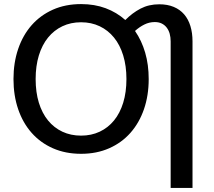

<svg xmlns="http://www.w3.org/2000/svg" viewBox="-20 -746 1047 940"><path d="M377 -82Q427 -82 468 -101.2Q509 -120.5 538.2 -156.2Q567.5 -192 583.2 -243.2Q599 -294.5 599 -359Q599 -423 583.2 -474.5Q567.5 -526 538.2 -562Q509 -598 468 -617.5Q427 -637 377 -637Q326.5 -637 285.5 -617.5Q244.5 -598 215.2 -562Q186 -526 170.2 -474.5Q154.5 -423 154.5 -359Q154.5 -294.5 170.2 -243.2Q186 -192 215.2 -156.2Q244.5 -120.5 285.5 -101.2Q326.5 -82 377 -82ZM815.5 -543.5Q815.5 -563.5 810.8 -580.8Q806 -598 796.2 -610.8Q786.5 -623.5 772 -630.8Q757.5 -638 737.5 -638Q711 -638 686.8 -626Q662.5 -614 641 -594.5Q673.5 -547.5 690.8 -488.2Q708 -429 708 -359Q708 -278.5 684.8 -211.2Q661.5 -144 618.5 -95.5Q575.5 -47 514.2 -20Q453 7 377 7Q300.5 7 239.2 -20Q178 -47 135 -95.5Q92 -144 69 -211.2Q46 -278.5 46 -359Q46 -439 69 -506.5Q92 -574 135 -622.8Q178 -671.5 239.2 -698.8Q300.5 -726 377 -726Q443 -726 497.2 -705.8Q551.5 -685.5 593.5 -648Q627.5 -682.5 668 -703.8Q708.5 -725 759.5 -725Q800 -725 830.5 -712.2Q861 -699.5 881.5 -675.8Q902 -652 912.2 -618.5Q922.5 -585 922.5 -543.5V174H815.5Z"/></svg>

Font: Lato 2
Style: Regular
Weight: 500
Designer: Lukasz Dziedzic with Adam Twardoch and Botio Nikoltchev
Foundry: tyPoland Lukasz Dziedzic
Version: Version 2.015; 2015-08-06; http://www.latofonts.com/